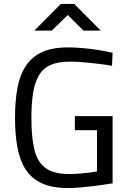

<svg xmlns="http://www.w3.org/2000/svg" viewBox="-20 -942 656 972"><path d="M325 10Q245 10 193 -13.5Q141 -37 111 -82.5Q81 -128 68.5 -194Q56 -260 56 -344Q56 -431 68.5 -497.5Q81 -564 111.5 -609.5Q142 -655 193.5 -678.5Q245 -702 323 -702Q362 -702 404.5 -698Q447 -694 485.5 -687.5Q524 -681 550 -675L547 -609Q521 -614 483 -618.5Q445 -623 405.5 -626.5Q366 -630 333 -630Q274 -630 236 -613Q198 -596 177 -560.5Q156 -525 147.5 -471.5Q139 -418 139 -344Q139 -248 154 -185Q169 -122 210.5 -91.5Q252 -61 331 -61Q354 -61 380 -63Q406 -65 430.5 -68Q455 -71 471 -74V-283H359V-354H550V-14Q533 -11 505 -7Q477 -3 445 1Q413 5 381.5 7.5Q350 10 325 10ZM154 -787 288 -922H356L490 -787H403L323 -866L242 -787Z"/></svg>

Font: Cairo Play
Style: Regular
Weight: 400
Designer: Mohamed Gaber, Accademia di Belle Arti di Urbino
Foundry: Kief Type Foundry, Accademia di Belle Arti di Urbino
Version: Version 3.119